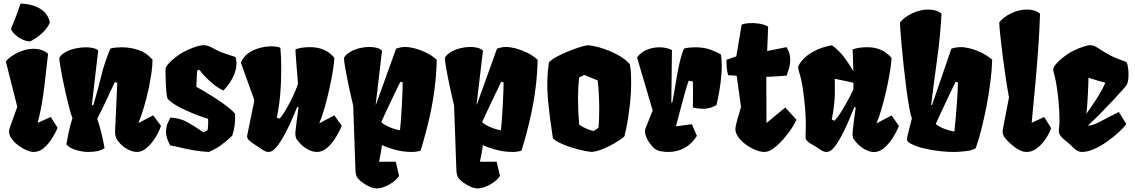

<svg xmlns="http://www.w3.org/2000/svg" viewBox="-20 -841 6357 1075"><path d="M168.5 9.8Q151.4 9.8 127.9 -0.2Q104.5 -10.3 82.3 -27.1Q60.1 -43.9 45.4 -64Q30.8 -84 30.8 -103.5Q30.8 -110.4 31.7 -115.2Q32.7 -120.1 36.9 -131.8Q41 -143.6 50.3 -169.2Q59.6 -194.8 76.7 -242.7L12.7 -497.1Q27.3 -515.1 52.5 -531.2Q77.6 -547.4 108.2 -557.6Q138.7 -567.9 168.9 -567.9Q191.4 -567.9 211.9 -561.3Q232.4 -554.7 249.5 -539.6Q248 -532.2 245.1 -504.9Q242.2 -477.5 237.8 -438Q233.4 -398.4 227.8 -353.5Q222.2 -308.6 215.1 -266.1Q208 -223.6 200.2 -191.4L190.9 -153.3L264.2 -186L302.7 -125Q292.5 -101.1 273.2 -69.3Q253.9 -37.6 227.3 -13.9Q200.7 9.8 168.5 9.8ZM147.5 -608.9Q124 -610.4 101.3 -621.8Q78.6 -633.3 62.3 -649.2Q45.9 -665 41.5 -679.7Q55.7 -714.4 64.5 -736.6Q73.2 -758.8 80.3 -777.6Q87.4 -796.4 94.7 -820.8Q125 -820.8 159.9 -811.5Q194.8 -802.2 222.7 -779.3Q250.5 -756.3 259.3 -714.8Q245.1 -681.2 211.4 -651.6Q177.7 -622.1 147.5 -608.9Z M474.1 9.8Q442.9 9.8 406.5 -0.7Q370.1 -11.2 351.6 -32.2Q358.4 -71.8 363.8 -97.2Q369.1 -122.6 374.3 -141.4Q379.4 -160.2 385.7 -179.7Q378.4 -196.8 368.9 -232.4Q359.4 -268.1 349.4 -312Q339.4 -356 330.8 -398.4Q322.3 -440.9 317.1 -472.7Q312 -504.4 312 -514.6Q312 -515.6 312.3 -516.6Q312.5 -517.6 312.5 -518.1Q324.2 -537.6 348.9 -550.5Q373.5 -563.5 403.1 -569.8Q432.6 -576.2 459 -576.2Q481.9 -576.2 500.2 -572.3Q518.6 -568.4 529.8 -558.1L494.1 -252.4L502 -251Q526.4 -331.1 545.7 -411.1Q564.9 -491.2 597.7 -568.8Q611.8 -573.2 628.4 -574.7Q645 -576.2 662.6 -576.2Q710 -576.2 755.4 -561Q800.8 -545.9 834 -506.8Q834 -475.6 827.9 -431.9Q821.8 -388.2 811 -338.9Q800.3 -289.6 785.9 -241Q771.5 -192.4 754.9 -151.9L837.9 -195.3L881.3 -136.2Q871.1 -105 850.1 -71Q829.1 -37.1 802.2 -13.7Q775.4 9.8 747.1 9.8Q724.1 9.8 698.2 -3.2Q672.4 -16.1 654.3 -35.2Q637.2 -53.2 630.4 -68.8Q623.5 -84.5 624.5 -107.9L636.7 -377L622.6 -381.3Q598.6 -329.1 575.2 -279.3Q551.8 -229.5 524.4 -175.8Q536.6 -140.1 546.6 -100.8Q556.6 -61.5 565.4 -11.7Q548.8 0 525.9 4.9Q502.9 9.8 474.1 9.8Z M1148.9 9.8Q1105 7.8 1063 0.2Q1021 -7.3 987.1 -15.6Q953.1 -23.9 933.1 -26.9Q908.7 -71.3 909.4 -103Q910.2 -134.8 920.2 -154.5Q930.2 -174.3 934.1 -182.6Q985.8 -181.2 1032 -155.3Q1078.1 -129.4 1118.2 -100.1L1142.1 -111.8Q1144.5 -126 1145.3 -144Q1146 -162.1 1145 -175.8Q1123 -182.1 1091.3 -193.8Q1060.1 -205.6 1024.7 -221.4Q989.3 -237.3 960 -255.1Q930.7 -272.9 917.5 -290Q913.6 -304.7 911.4 -328.4Q909.2 -352.1 908.2 -377.7Q907.2 -403.3 907 -423.6Q906.7 -443.8 906.7 -451.7Q906.7 -466.3 923.8 -484.9Q940.9 -503.4 961.9 -519.5Q982.9 -535.6 993.7 -542Q1008.8 -551.3 1031.7 -561.8Q1054.7 -572.3 1078.6 -580.1Q1102.5 -587.9 1121.1 -587.9Q1142.6 -587.9 1170.7 -572.3Q1198.7 -556.6 1220.2 -547.9L1298.8 -521.5Q1311.5 -477.1 1292.5 -427.5Q1273.4 -377.9 1231 -334Q1210.9 -342.3 1185.8 -361.1Q1160.6 -379.9 1136.7 -403.8Q1112.8 -427.7 1096.2 -450.2L1083.5 -445.8L1079.1 -355Q1096.2 -346.2 1126.5 -328.1Q1156.7 -310.1 1190.7 -288.1Q1224.6 -266.1 1253.4 -243.7Q1282.2 -221.2 1296.4 -203.6Q1298.3 -173.3 1293.9 -140.6Q1289.6 -107.9 1280.8 -82Q1252.4 -54.2 1220.2 -30.3Q1188 -6.3 1148.9 9.8Z M1484.9 9.8Q1471.2 9.8 1458.5 2.7Q1445.8 -4.4 1431.2 -15.1Q1419.4 -23.9 1403.3 -33.7Q1387.2 -43.5 1375.2 -54.9Q1363.3 -66.4 1363.3 -79.1L1404.3 -279.8L1328.6 -490.2Q1342.3 -523.9 1371.3 -543.9Q1400.4 -564 1434.8 -572.8Q1469.2 -581.5 1499 -581.5Q1532.2 -581.5 1549.8 -573.2Q1552.2 -546.4 1553.5 -516.4Q1554.7 -486.3 1554.7 -454.6Q1554.7 -382.8 1549.3 -316.4Q1543.9 -250 1529.8 -183.1L1544.4 -176.3Q1558.1 -189.5 1574.5 -216.3Q1590.8 -243.2 1606.4 -274.2Q1622.1 -305.2 1633.5 -332.3Q1645 -359.4 1648.4 -373Q1642.6 -442.9 1639.6 -481.4Q1636.7 -520 1635.5 -537.8Q1634.3 -555.7 1634.3 -563.5Q1642.1 -568.8 1665 -573Q1688 -577.1 1716.3 -577.1Q1801.8 -577.1 1851.6 -518.1V-512.7Q1851.6 -495.6 1845 -452.9Q1838.4 -410.2 1826.7 -355.2Q1814.9 -300.3 1799.8 -245.8Q1784.7 -191.4 1767.6 -150.4L1852.1 -195.3L1893.6 -136.2Q1877 -97.7 1855.2 -64.2Q1833.5 -30.8 1808.1 -10.5Q1782.7 9.8 1754.4 9.8Q1731.4 9.8 1705.3 -3.7Q1679.2 -17.1 1659.2 -39.1Q1651.4 -47.9 1642.6 -58.8Q1633.8 -69.8 1633.8 -94.2Q1633.8 -97.7 1634 -101.1Q1634.3 -104.5 1634.8 -107.9Q1638.7 -145 1642.6 -175.8Q1646.5 -206.5 1651.4 -239.3L1644 -242.7Q1631.8 -210.9 1612.8 -168.2Q1593.8 -125.5 1571.8 -84.7Q1549.8 -43.9 1527.3 -17.1Q1504.9 9.8 1484.9 9.8Z M2089.4 213.9Q2070.3 213.9 2050 204.6Q2029.8 195.3 2013.7 184.1Q1995.1 171.4 1983.4 157.5Q1971.7 143.6 1970.2 110.8L1957.5 -250Q1948.7 -284.7 1939.9 -325.2Q1931.2 -365.7 1923.3 -404.5Q1915.5 -443.4 1910.9 -472.7Q1906.2 -502 1906.2 -513.2V-518.1Q1918 -537.6 1941.4 -551Q1964.8 -564.5 1993.2 -571.3Q2021.5 -578.1 2047.9 -578.1Q2070.8 -578.1 2089.4 -573.2Q2107.9 -568.4 2119.1 -558.1L2083.5 -255.9L2085 -255.4L2197.8 -568.8Q2206.1 -570.8 2218 -574.5Q2230 -578.1 2251 -578.1Q2269.5 -578.1 2299.3 -570.8Q2329.1 -563.5 2362.5 -547.9Q2396 -532.2 2425.3 -506.8Q2423.8 -430.7 2414.3 -352.3Q2404.8 -273.9 2385.5 -187Q2366.2 -100.1 2335 2.4Q2323.7 5.9 2311.8 7.8Q2299.8 9.8 2287.1 9.8Q2234.9 9.8 2187.7 -3.7Q2140.6 -17.1 2118.7 -28.8Q2116.2 -8.3 2112.1 15.1Q2107.9 38.6 2102.1 64.5H2195.8L2214.4 144Q2203.1 161.1 2181.9 177.2Q2160.6 193.4 2135.7 203.6Q2110.8 213.9 2089.4 213.9ZM2219.7 -111.8Q2222.7 -139.6 2225.3 -175.8Q2228 -211.9 2230 -250.2Q2231.9 -288.6 2233.2 -322.5Q2234.4 -356.4 2234.9 -379.4L2221.7 -383.3Q2210.9 -361.8 2195.3 -329.3Q2179.7 -296.9 2163.3 -262.2Q2147 -227.5 2133.5 -199Q2120.1 -170.4 2114.3 -156.2Q2127.9 -145 2148.2 -135Q2168.5 -125 2188.5 -118.9Q2208.5 -112.8 2219.7 -111.8Z M2654.3 213.9Q2635.3 213.9 2615 204.6Q2594.7 195.3 2578.6 184.1Q2560.1 171.4 2548.3 157.5Q2536.6 143.6 2535.2 110.8L2522.5 -250Q2513.7 -284.7 2504.9 -325.2Q2496.1 -365.7 2488.3 -404.5Q2480.5 -443.4 2475.8 -472.7Q2471.2 -502 2471.2 -513.2V-518.1Q2482.9 -537.6 2506.3 -551Q2529.8 -564.5 2558.1 -571.3Q2586.4 -578.1 2612.8 -578.1Q2635.7 -578.1 2654.3 -573.2Q2672.9 -568.4 2684.1 -558.1L2648.4 -255.9L2649.9 -255.4L2762.7 -568.8Q2771 -570.8 2783 -574.5Q2794.9 -578.1 2815.9 -578.1Q2834.5 -578.1 2864.3 -570.8Q2894 -563.5 2927.5 -547.9Q2960.9 -532.2 2990.2 -506.8Q2988.8 -430.7 2979.2 -352.3Q2969.7 -273.9 2950.4 -187Q2931.2 -100.1 2899.9 2.4Q2888.7 5.9 2876.7 7.8Q2864.7 9.8 2852.1 9.8Q2799.8 9.8 2752.7 -3.7Q2705.6 -17.1 2683.6 -28.8Q2681.2 -8.3 2677 15.1Q2672.9 38.6 2667 64.5H2760.7L2779.3 144Q2768.1 161.1 2746.8 177.2Q2725.6 193.4 2700.7 203.6Q2675.8 213.9 2654.3 213.9ZM2784.7 -111.8Q2787.6 -139.6 2790.3 -175.8Q2793 -211.9 2794.9 -250.2Q2796.9 -288.6 2798.1 -322.5Q2799.3 -356.4 2799.8 -379.4L2786.6 -383.3Q2775.9 -361.8 2760.3 -329.3Q2744.6 -296.9 2728.3 -262.2Q2711.9 -227.5 2698.5 -199Q2685.1 -170.4 2679.2 -156.2Q2692.9 -145 2713.1 -135Q2733.4 -125 2753.4 -118.9Q2773.4 -112.8 2784.7 -111.8Z M3293.5 9.8Q3269 7.3 3237.3 0.2Q3205.6 -6.8 3173.6 -17.3Q3141.6 -27.8 3115.2 -40.5Q3088.9 -53.2 3075.7 -66.4Q3058.1 -178.2 3048.1 -284.2Q3038.1 -390.1 3053.2 -491.2Q3064 -504.9 3091.8 -520.5Q3119.6 -536.1 3154.3 -550.5Q3189 -564.9 3220.7 -575.2Q3252.4 -585.4 3271 -587.9Q3312 -584 3358.2 -568.6Q3404.3 -553.2 3444.3 -530.5Q3484.4 -507.8 3505.9 -481.9Q3510.7 -460 3512.2 -435.8Q3513.7 -411.6 3513.7 -370.6Q3513.7 -322.3 3507.8 -265.6Q3502 -209 3493.2 -158.7Q3484.4 -108.4 3476.1 -78.1Q3466.8 -67.4 3441.9 -51.8Q3417 -36.1 3396 -25.4Q3364.7 -9.8 3341.1 -1.2Q3317.4 7.3 3293.5 9.8ZM3304.2 -107.4 3331.1 -126Q3333.5 -152.8 3334.2 -179.9Q3335 -207 3335 -234.4Q3335 -271.5 3333 -310.1Q3331.1 -348.6 3326.7 -390.6L3251.5 -421.4L3222.2 -407.2Q3216.3 -348.6 3216.3 -289.6Q3216.3 -253.4 3218 -216.6Q3219.7 -179.7 3223.1 -142.6Q3238.3 -132.8 3258.5 -122.8Q3278.8 -112.8 3304.2 -107.4Z M3723.1 9.8Q3699.7 9.8 3677.2 5.4Q3654.8 1 3639.2 -13.7Q3631.8 -20.5 3617.9 -39.3Q3604 -58.1 3595.5 -81.5Q3586.9 -105 3595.2 -125.5L3634.3 -222.2L3546.9 -519Q3566.4 -547.4 3600.6 -561.8Q3634.8 -576.2 3671.4 -576.2Q3711.4 -576.2 3742.2 -561L3738.8 -267.1L3744.1 -266.1Q3749 -288.6 3755.4 -327.9Q3761.7 -367.2 3769.5 -412.6Q3777.3 -458 3787.4 -500Q3797.4 -542 3810.1 -569.3Q3825.7 -573.2 3841.1 -574.7Q3856.4 -576.2 3870.6 -576.2Q3920.4 -576.7 3958.5 -562.7Q3996.6 -548.8 4016.6 -535.2Q4023.4 -486.8 4019.8 -433.6Q4016.1 -380.4 4007.8 -332.5Q3999.5 -284.7 3991.2 -252.4Q3956.5 -232.9 3924.1 -232.2Q3891.6 -231.4 3859.4 -239.3Q3859.9 -254.4 3859.9 -280.8Q3859.9 -307.1 3859.9 -335.7Q3859.9 -364.3 3859.4 -384.8L3835.4 -388.7Q3825.7 -359.9 3813.5 -316.7Q3801.3 -273.4 3788.8 -225.6Q3776.4 -177.7 3764.6 -133.8L3854 -145.5L3881.8 -80.1Q3852.1 -33.2 3810.8 -11.7Q3769.5 9.8 3723.1 9.8Z M4259.8 9.8Q4237.3 9.8 4209.7 -1.5Q4182.1 -12.7 4156.7 -31.2Q4131.3 -49.8 4114.7 -72.3Q4098.1 -94.7 4097.2 -117.2Q4097.2 -123.5 4099.4 -135.5Q4101.6 -147.5 4108.4 -172.6Q4115.2 -197.8 4128.9 -242.2L4104.5 -417L4057.6 -419.9Q4050.3 -439.9 4048.6 -466.3Q4046.9 -492.7 4047.9 -506.3L4102.5 -525.4L4132.3 -702.6Q4144 -709 4170.2 -711.2Q4196.3 -713.4 4226.8 -709.2Q4257.3 -705.1 4280.8 -692.4L4275.4 -555.2L4383.8 -577.1Q4403.8 -543.5 4404.3 -512.2Q4404.8 -481 4397.2 -456.3Q4389.6 -431.6 4384.3 -417.5Q4361.8 -415.5 4330.3 -413.6Q4298.8 -411.6 4270.5 -410.6L4271.5 -152.3L4377 -239.3L4439 -170.4Q4432.1 -152.3 4412.6 -122.6Q4393.1 -92.8 4366.5 -62.3Q4339.8 -31.7 4311.8 -11Q4283.7 9.8 4259.8 9.8Z M4874 10.3Q4851.6 10.7 4825.2 -3.2Q4798.8 -17.1 4778.8 -38.6Q4769.5 -48.3 4760.3 -61.5Q4751 -74.7 4754.4 -107.4Q4758.3 -144.5 4762.2 -175.3Q4766.1 -206.1 4771 -238.8L4763.7 -242.2Q4753.4 -216.3 4739 -181.6Q4724.6 -147 4707.3 -111.3Q4689.9 -75.7 4671.9 -46.4Q4653.8 -17.1 4636.7 -2Q4623 8.8 4609.4 9.8Q4596.2 10.3 4583 2.9Q4569.8 -4.4 4555.2 -14.6Q4543.5 -23.4 4528.3 -31.2Q4513.2 -39.1 4502 -48.8Q4490.7 -58.6 4490.2 -71.3Q4490.2 -81.5 4491.2 -108.9Q4492.2 -136.2 4491.7 -155.8Q4491.2 -194.3 4486.8 -245.4Q4482.4 -296.4 4474.6 -347.4Q4466.8 -398.4 4454.6 -436.5Q4448.7 -456.5 4448.7 -463.4Q4448.7 -473.1 4460.9 -490.2Q4490.7 -528.8 4528.6 -549.3Q4566.4 -569.8 4597.4 -578.1Q4628.4 -586.4 4637.7 -587.4Q4676.8 -560.5 4706.3 -520.5Q4735.8 -480.5 4757.8 -442.9Q4757.3 -486.3 4755.6 -518.8Q4753.9 -551.3 4753.9 -563Q4761.7 -568.4 4784.7 -572.5Q4807.6 -576.7 4835.9 -576.7Q4921.4 -576.7 4971.2 -517.6Q4972.2 -508.3 4968.5 -478.8Q4964.8 -449.2 4957.3 -407.7Q4949.7 -366.2 4938.7 -319.6Q4927.7 -272.9 4914.8 -228.5Q4901.9 -184.1 4887.2 -149.9L4971.7 -194.8L5013.2 -135.7Q4996.6 -96.7 4974.9 -63.7Q4953.1 -30.8 4927.7 -10.5Q4902.3 9.8 4874 10.3ZM4651.9 -165Q4665.5 -178.2 4681.2 -201.9Q4696.8 -225.6 4711.9 -252.2Q4727.1 -278.8 4739.3 -302.2Q4751.5 -325.7 4757.3 -338.4Q4758.3 -348.1 4758.3 -348.6Q4758.3 -349.1 4758.3 -353Q4758.3 -356.9 4758.3 -377.4Q4729 -384.8 4703.1 -389.6Q4677.2 -394.5 4653.8 -399.9L4654.3 -347.7Q4655.3 -303.2 4650.6 -259.8Q4646 -216.3 4637.2 -171.9Z M5326.2 9.8Q5292 10.3 5246.3 5.6Q5200.7 1 5155.5 -9.5Q5110.4 -20 5077.6 -37.6Q5064.5 -44.4 5060.3 -51.5Q5056.2 -58.6 5061 -79.6Q5067.4 -106.4 5072.5 -126.5Q5077.6 -146.5 5085.9 -179.7H5085Q5085 -180.2 5085.2 -180.2Q5085.4 -180.2 5085.4 -180.7Q5078.6 -195.3 5070.8 -238.5Q5063 -281.7 5055.2 -340.8Q5047.4 -399.9 5040.5 -463.1Q5033.7 -526.4 5028.6 -582Q5023.4 -637.7 5021 -674.3Q5018.6 -710.9 5019.5 -715.8Q5043.9 -746.1 5088.4 -766.8Q5132.8 -787.6 5177.2 -787.6Q5198.2 -787.6 5217.3 -782.5Q5236.3 -777.3 5251.5 -764.6Q5245.1 -641.1 5227.3 -512.5Q5209.5 -383.8 5193.4 -254.4L5198.2 -252.4L5306.6 -568.8Q5314.5 -571.3 5326.9 -574Q5339.4 -576.7 5360.4 -577.1Q5378.9 -577.6 5408.9 -570.3Q5439 -563 5472.4 -547.4Q5505.9 -531.7 5535.2 -506.8Q5533.7 -449.7 5525.1 -381.8Q5516.6 -314 5503.2 -245.1Q5489.7 -176.3 5474.1 -115.2Q5458.5 -54.2 5442.9 -11.2Q5426.3 0.5 5390.9 4.9Q5355.5 9.3 5326.2 9.8ZM5323.7 -105Q5326.7 -132.8 5330.1 -169.9Q5333.5 -207 5336.4 -246.6Q5339.4 -286.1 5341.3 -321.3Q5343.3 -356.4 5343.8 -379.4L5330.6 -383.3Q5319.8 -361.8 5303.7 -327.9Q5287.6 -293.9 5270.3 -257.3Q5252.9 -220.7 5239 -190.7Q5225.1 -160.6 5219.2 -146.5Q5232.4 -135.3 5252.7 -126Q5272.9 -116.7 5292.7 -111.3Q5312.5 -106 5323.7 -105Z M5729 9.8Q5706.5 9.8 5684.1 -2.4Q5661.6 -14.6 5642.1 -32.5Q5622.6 -50.3 5607.9 -67.4Q5600.6 -75.7 5596.2 -88.1Q5591.8 -100.6 5595.7 -121.6L5629.4 -295.9Q5620.6 -341.8 5612.3 -396.7Q5604 -451.7 5596.9 -506.1Q5589.8 -560.5 5584.5 -606.4Q5579.1 -652.3 5576.7 -681.9Q5574.2 -711.4 5574.7 -715.8Q5598.1 -745.6 5641.1 -766.4Q5684.1 -787.1 5727.5 -787.6Q5748.5 -788.1 5768.1 -782.7Q5787.6 -777.3 5803.2 -764.6Q5800.8 -687.5 5795.2 -602.5Q5789.6 -517.6 5780.3 -409.4Q5771 -301.3 5756.3 -153.3L5826.2 -186L5865.2 -124Q5856 -95.7 5835.4 -64.7Q5814.9 -33.7 5787.4 -12Q5759.8 9.8 5729 9.8Z M6036.6 9.8Q6024.4 9.8 6012.2 3.4Q6000 -2.9 5984.9 -18.6Q5980 -23.4 5975.3 -28.1Q5970.7 -32.7 5965.8 -36.6Q5955.6 -45.9 5947.3 -52.2Q5939 -58.6 5935.1 -62Q5915 -80.1 5910.9 -93.8Q5906.7 -107.4 5909.4 -123.5Q5912.1 -139.6 5912.1 -165Q5912.1 -213.4 5907.5 -265.4Q5902.8 -317.4 5896 -360.1Q5889.2 -402.8 5882.8 -423.8Q5877 -443.8 5877 -450.2Q5877 -464.8 5893.1 -483.2Q5909.2 -501.5 5929.7 -517.6Q5950.2 -533.7 5962.4 -541.5Q5977.1 -550.8 5999.8 -561.5Q6022.5 -572.3 6046.4 -580.1Q6070.3 -587.9 6087.9 -587.9Q6094.7 -587.4 6104 -584.5Q6113.3 -581.5 6126 -573.2Q6165 -547.4 6189.7 -534.2Q6214.4 -521 6234.4 -513.4Q6254.4 -505.9 6278.3 -497.1Q6285.6 -494.1 6289.1 -489.3Q6292.5 -484.4 6295.9 -461.9Q6299.8 -438 6298.3 -410.2Q6296.9 -382.3 6288.6 -366.2Q6285.6 -360.8 6263.9 -336.2Q6242.2 -311.5 6209.5 -276.6Q6176.8 -241.7 6140.4 -204.8Q6104 -168 6071.3 -138.7H6085.4Q6110.4 -143.6 6153.8 -167.5Q6197.3 -191.4 6244.6 -213.9L6286.1 -146Q6271.5 -126.5 6243.2 -100.1Q6214.8 -73.7 6179.2 -48.6Q6143.6 -23.4 6106.4 -6.8Q6069.3 9.8 6036.6 9.8ZM6062.5 -203.6Q6073.7 -220.2 6093.5 -248.5Q6113.3 -276.9 6134 -310.8Q6154.8 -344.7 6168.9 -377.9Q6142.6 -383.8 6074.2 -405.8Q6074.2 -395.5 6073.5 -370.4Q6072.8 -345.2 6071 -313.7Q6069.3 -282.2 6067.4 -252.9Q6065.4 -223.6 6063 -205.1Q6063 -204.6 6062.7 -204.3Q6062.5 -204.1 6062.5 -203.6Z"/></svg>

Font: Fruktur
Style: Regular
Weight: 400
Designer: Viktoriya Grabowska, Eben Sorkin
Foundry: Viktoriya Grabowska
Version: Version 1.008; ttfautohint (v1.8.4.7-5d5b)